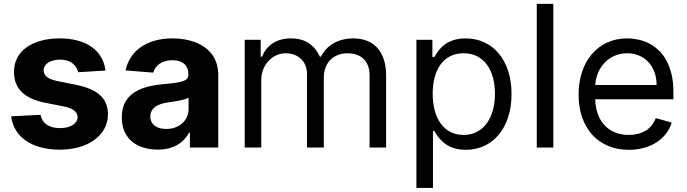

<svg xmlns="http://www.w3.org/2000/svg" viewBox="-20 -747 3480 972"><path d="M375.7 -381.4Q372.9 -394.5 365.6 -406.2Q358.3 -418 346.9 -426.7Q335.6 -435.4 320 -440.3Q304.3 -445.3 284.4 -445.3Q267 -445.3 251.6 -441.4Q236.2 -437.5 225 -430.6Q213.8 -423.7 207.4 -413.7Q201 -403.8 201 -391.3Q200.6 -371.8 216.4 -358.3Q232.2 -344.8 270.2 -336.6L369 -316.8Q448.5 -300.4 487.4 -264.4Q526.3 -228.3 526.6 -169Q526.6 -128.6 508.5 -95.5Q490.4 -62.5 458.1 -38.9Q425.8 -15.3 381.2 -2.3Q336.6 10.7 283.7 10.7Q229.4 10.7 186.1 -1.1Q142.8 -12.8 111.2 -34.6Q79.5 -56.5 60.5 -87.7Q41.5 -119 36.2 -158L185 -165.8Q192.1 -132.5 217.7 -115.4Q243.3 -98.4 284.1 -98.4Q304 -98.4 320.1 -102.5Q336.3 -106.5 348 -114Q359.7 -121.4 366.1 -131.6Q372.5 -141.7 372.9 -153.8Q372.2 -174.4 355.5 -187.7Q338.8 -201 302.9 -208.1L208.5 -226.9Q128.2 -242.9 89.3 -282Q50.4 -321 50.8 -382.8Q50.8 -422.2 67.1 -453.7Q83.5 -485.1 113.8 -507.1Q144.2 -529.1 187 -540.8Q229.8 -552.6 282 -552.6Q333.8 -552.6 374.6 -541.2Q415.5 -529.8 444.8 -508.9Q474.1 -487.9 491.7 -457.7Q509.2 -427.6 514.2 -389.9Z M777.7 10.3Q738.6 10.3 705.4 0Q672.2 -10.3 648.1 -30.5Q623.9 -50.8 610.3 -81.3Q596.6 -111.9 596.6 -152.3Q596.6 -182.9 604.2 -206.5Q611.9 -230.1 625.7 -247.9Q639.6 -265.6 658.6 -278.2Q677.6 -290.8 700.3 -299.4Q723 -307.9 748.8 -312.9Q774.5 -317.8 801.5 -320.3Q837 -323.9 862 -326.9Q887.1 -329.9 903.1 -335Q919 -340.2 926.3 -348.2Q933.6 -356.2 933.6 -369.3V-371.4Q933.6 -405.2 912.5 -423.7Q891.3 -442.1 852.6 -442.1Q832.4 -442.1 816.1 -437.3Q799.7 -432.5 787.6 -424.2Q775.6 -415.8 767.6 -404.3Q759.6 -392.8 755.7 -379.3L615.8 -390.6Q623.6 -427.9 643.3 -457.9Q663 -487.9 693.4 -508.9Q723.7 -529.8 764 -541.2Q804.3 -552.6 853.3 -552.6Q883.9 -552.6 912.8 -547.9Q941.8 -543.3 967.3 -533.6Q992.9 -523.8 1014.6 -508.9Q1036.2 -494 1051.8 -473.5Q1067.5 -453.1 1076.2 -426.7Q1084.9 -400.2 1084.9 -367.9V0H941.4V-75.6H937.1Q927.2 -56.5 912.3 -40.7Q897.4 -24.9 877.7 -13.5Q858 -2.1 832.9 4.1Q807.9 10.3 777.7 10.3ZM821 -94.1Q845.9 -94.1 866.8 -101.7Q887.8 -109.4 902.9 -123Q918 -136.7 926.3 -155.2Q934.7 -173.7 934.7 -195V-252.8Q927.9 -248.2 915.3 -244.5Q902.7 -240.8 887.8 -237.7Q872.9 -234.7 857.4 -232.4Q842 -230.1 829.5 -228.3Q809.7 -225.5 793.3 -220Q777 -214.5 765.4 -206Q753.9 -197.4 747.5 -185.4Q741.1 -173.3 741.1 -157.3Q741.1 -141.7 747 -130Q752.8 -118.3 763.5 -110.3Q774.1 -102.3 788.9 -98.2Q803.6 -94.1 821 -94.1Z M1218.8 -545.5H1299.7V-460.2H1306.8Q1323.9 -504.3 1361.7 -528.4Q1399.5 -552.6 1453.1 -552.6Q1507.1 -552.6 1543.1 -528.4Q1579.2 -504.3 1599.4 -460.2H1605.1Q1615.8 -481.5 1631.6 -498.6Q1647.4 -515.6 1668 -527.5Q1688.6 -539.4 1714 -546Q1739.3 -552.6 1768.5 -552.6Q1805 -552.6 1835.6 -541.4Q1866.1 -530.2 1888.1 -506.9Q1910.2 -483.7 1922.4 -448.3Q1934.7 -413 1934.7 -365.1V0H1850.9V-365.1Q1850.9 -395.2 1842 -416.5Q1833.1 -437.9 1817.8 -451.3Q1802.6 -464.8 1782.5 -471.1Q1762.4 -477.3 1740.1 -477.3Q1711.3 -477.3 1688.9 -468Q1666.5 -458.8 1651.1 -442.5Q1635.7 -426.1 1627.5 -403.8Q1619.3 -381.4 1619.3 -355.1V0H1534.1V-373.6Q1534.1 -397 1526.1 -416Q1518.1 -435 1503.9 -448.7Q1489.7 -462.4 1469.8 -469.8Q1449.9 -477.3 1426.1 -477.3Q1401.6 -477.3 1379.3 -467.2Q1356.9 -457 1339.8 -438.9Q1322.8 -420.8 1312.7 -395.8Q1302.6 -370.7 1302.6 -340.9V0H1218.8Z M2088.1 -545.5H2169V-458.8H2179Q2183.6 -465.9 2189.6 -475.7Q2195.7 -485.4 2204.4 -495.7Q2213.1 -506 2224.8 -516.3Q2236.5 -526.6 2252.5 -534.6Q2268.5 -542.6 2289.2 -547.6Q2310 -552.6 2336.6 -552.6Q2388.5 -552.6 2431.3 -532.8Q2474.1 -513.1 2504.8 -476.4Q2535.5 -439.6 2552.6 -387.8Q2569.6 -335.9 2569.6 -271.3Q2569.6 -206.3 2552.6 -154.1Q2535.5 -101.9 2505 -65.2Q2474.4 -28.4 2431.8 -8.5Q2389.2 11.4 2338.1 11.4Q2311.8 11.4 2291 6.4Q2270.2 1.4 2254.1 -6.7Q2237.9 -14.9 2226 -25Q2214.1 -35.2 2205.1 -45.8Q2196 -56.5 2189.8 -66.4Q2183.6 -76.3 2179 -83.8H2171.9V204.5H2088.1ZM2170.5 -272.7Q2170.5 -226.6 2180.8 -188Q2191.1 -149.5 2210.8 -122Q2230.5 -94.5 2259.8 -79.2Q2289.1 -63.9 2326.7 -63.9Q2366.1 -63.9 2396 -80.3Q2425.8 -96.6 2445.7 -124.8Q2465.6 -153.1 2475.7 -191.1Q2485.8 -229 2485.8 -272.7Q2485.8 -316.1 2475.9 -353.3Q2465.9 -390.6 2446.2 -418.1Q2426.5 -445.7 2396.7 -461.5Q2366.8 -477.3 2326.7 -477.3Q2288.4 -477.3 2259.2 -462.5Q2230.1 -447.8 2210.4 -420.8Q2190.7 -393.8 2180.6 -356.2Q2170.5 -318.5 2170.5 -272.7Z M2781.2 0H2697.4V-727.3H2781.2Z M3163.4 11.4Q3104.4 11.4 3057.2 -8.9Q3009.9 -29.1 2977.1 -65.9Q2944.2 -102.6 2926.7 -154.1Q2909.1 -205.6 2909.1 -268.5Q2909.1 -331.3 2926.7 -383.5Q2944.2 -435.7 2976.6 -473.4Q3008.9 -511 3054.2 -531.8Q3099.4 -552.6 3154.8 -552.6Q3183.2 -552.6 3211.6 -546.5Q3240.1 -540.5 3266.2 -527Q3292.3 -513.5 3314.6 -492.4Q3337 -471.2 3353.7 -440.9Q3370.4 -410.5 3379.8 -370.6Q3389.2 -330.6 3389.2 -279.8V-244.3H2993.3Q2994.7 -200.6 3007.6 -166.9Q3020.6 -133.2 3043 -110.3Q3065.3 -87.4 3095.9 -75.6Q3126.4 -63.9 3163.4 -63.9Q3212.7 -63.9 3248.2 -85.2Q3283.7 -106.5 3299.7 -149.1L3380.7 -126.4Q3371.1 -95.5 3351.6 -70.1Q3332 -44.7 3304 -26.6Q3275.9 -8.5 3240.4 1.4Q3204.9 11.4 3163.4 11.4ZM3304 -316.8Q3304 -351.6 3293.5 -380.9Q3283 -410.2 3263.5 -431.6Q3244 -453.1 3216.4 -465.2Q3188.9 -477.3 3154.8 -477.3Q3119 -477.3 3090 -464.1Q3061.1 -451 3040.3 -428.8Q3019.5 -406.6 3007.5 -377.7Q2995.4 -348.7 2993.3 -316.8Z"/></svg>

Font: Fast_Sans
Style: Regular
Weight: 400
Designer: Rasmus Andersson
Foundry: rsms
Version: Version 3.018;git-588b23468